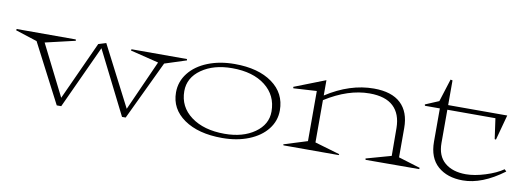

<svg xmlns="http://www.w3.org/2000/svg" viewBox="-113 -833 3111 1133"><g transform="rotate(10 1442.5 -266.5)"><path d="M-63 -395 -61 -402.8H293L294.9 -395L115.2 -353L268.1 -48.8L428.2 -398.9L474.1 -413.1L660.2 -51.8L794.9 -353L625 -395L627 -402.8H959L960.9 -395L831.1 -353L663.1 0H641.1L451.2 -377.9L276.9 0H250L66.9 -353Z M1243.7 20Q1100.6 20 1015.1 -39.6Q929.7 -99.1 929.7 -198.2Q929.7 -262.7 970 -314.2Q1010.3 -365.7 1081.8 -394.3Q1153.3 -422.9 1242.7 -422.9Q1384.3 -422.9 1468 -362.5Q1551.8 -302.2 1551.8 -199.2Q1551.8 -136.2 1512.5 -86.2Q1473.1 -36.1 1402.8 -8.1Q1332.5 20 1243.7 20ZM976.6 -213.9Q976.6 -120.1 1052.7 -63.5Q1128.9 -6.8 1253.4 -6.8Q1362.8 -6.8 1433.6 -56.6Q1504.4 -106.4 1504.4 -184.1Q1504.4 -280.8 1430.7 -338.4Q1356.9 -396 1232.4 -396Q1121.6 -396 1049.1 -345.2Q976.6 -294.4 976.6 -213.9Z M1607.4 -341.8 1605.5 -350.1 1791.5 -422.9V-331.1Q1933.6 -422.9 2076.7 -422.9Q2183.6 -422.9 2238 -371.8Q2292.5 -320.8 2292.5 -224.1V-48.8L2423.3 -8.8L2421.4 -1L2100.6 0L2098.6 -7.8L2248.5 -49.8L2247.6 -216.8Q2246.6 -301.3 2199.2 -345.7Q2151.9 -390.1 2056.6 -390.1Q1928.7 -390.1 1791.5 -303.2V-49.8L1941.4 -5.9L1939.5 0H1608.4L1606.4 -5.9L1746.6 -49.8V-350.1Z M2388.2 -382.8 2469.2 -417 2512.2 -553.2 2524.4 -550.8V-402.8H2878.4L2837.4 -251L2829.6 -252.9L2812.5 -375H2524.4V-175.8Q2524.4 -98.1 2571 -58.6Q2617.7 -19 2697.3 -19Q2749 -19 2813.7 -39.3Q2878.4 -59.6 2918.5 -87.9L2930.2 -76.2Q2801.3 20 2685.5 20Q2592.3 20 2535.9 -29.5Q2479.5 -79.1 2479.5 -175.8V-375H2390.1Z"/></g></svg>

Font: Halibut Exp Thin
Style: Regular
Weight: 250
Width: 7
Designer: Matteo Maggi
Foundry: Collletttivo
Version: Version 3.080 | FøM Fix